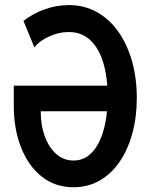

<svg xmlns="http://www.w3.org/2000/svg" viewBox="-20 -748 602 775"><path d="M276.9 7.8Q202.1 7.8 148.2 -35.4Q94.2 -78.6 64.9 -153.1Q35.6 -227.5 35.6 -322.3V-402.3H444.8V-298.8H144.5Q144 -244.6 160.2 -199.5Q176.3 -154.3 206.1 -127.2Q235.8 -100.1 276.9 -100.1Q311.5 -100.1 337.4 -120.1Q363.3 -140.1 380.4 -175.3Q397.5 -210.4 406 -256.8Q414.6 -303.2 414.6 -356Q414.6 -435.1 397 -494.1Q379.4 -553.2 344.5 -585.9Q309.6 -618.7 257.3 -618.7Q217.3 -618.7 178.2 -600.8Q139.2 -583 118.7 -557.1L74.7 -663.6Q111.8 -692.9 160.2 -710.2Q208.5 -727.5 257.8 -727.5Q320.3 -727.5 371.1 -699.2Q421.9 -670.9 457.8 -619.9Q493.7 -568.8 512.9 -500.7Q532.2 -432.6 532.2 -352.5Q532.2 -275.9 514.4 -210.2Q496.6 -144.5 463.1 -95.5Q429.7 -46.4 382.6 -19.3Q335.4 7.8 276.9 7.8Z"/></svg>

Font: Reddit Mono SemiBold
Style: Regular
Weight: 600
Monospace: yes
Designer: Stephen Hutchings
Foundry: Reddit
Version: Version 1.014